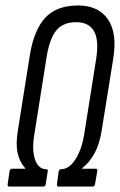

<svg xmlns="http://www.w3.org/2000/svg" viewBox="-20 -681 438 701"><path d="M13 0Q7 0 8 -9L15 -56Q17 -65 24 -65H72V-67Q52 -89 44.5 -121.5Q37 -154 45 -203L89 -480Q104 -572 145.5 -616.5Q187 -661 265 -661Q339 -661 374 -610.5Q409 -560 393 -464L351 -203Q343 -154 325 -121Q307 -88 280 -67V-65H329Q337 -65 335 -56L327 -9Q326 0 318 0H193Q187 0 188 -9L194 -54Q196 -63 202 -63Q232 -63 255 -98.5Q278 -134 287 -188L331 -465Q342 -535 323 -567.5Q304 -600 258 -600Q211 -600 186.5 -571Q162 -542 151 -478L105 -188Q96 -134 108 -98.5Q120 -63 150 -63Q156 -63 154 -54L147 -9Q146 0 138 0Z"/></svg>

Font: Sofia Sans Extra Condensed
Style: Italic
Weight: 400
Italic angle: -9°
Designer: Botio Nikoltchev, Ani Petrova
Foundry: lettersoup
Version: Version 4.101; ttfautohint (v1.8.4.7-5d5b)